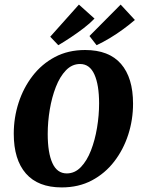

<svg xmlns="http://www.w3.org/2000/svg" viewBox="-20 -804 621 837"><path d="M249 13Q146 13 93 -47.5Q40 -108 40 -221Q40 -291 61 -356Q82 -421 122 -473Q162 -525 219.5 -555.5Q277 -586 351 -586Q455 -586 507.5 -525.5Q560 -465 560 -352Q560 -282 539 -217Q518 -152 478 -100Q438 -48 380.5 -17.5Q323 13 249 13ZM271 -48Q306 -48 332.5 -75.5Q359 -103 376.5 -148Q394 -193 403 -247Q412 -301 412 -353Q412 -434 391.5 -479.5Q371 -525 329 -525Q294 -525 267.5 -497.5Q241 -470 223.5 -425Q206 -380 197 -326.5Q188 -273 188 -220Q188 -138 208.5 -93Q229 -48 271 -48ZM199 -644 324 -784 392 -723Q372 -702 344.5 -681Q317 -660 288.5 -641Q260 -622 234 -607ZM370 -647 506 -784 568 -717Q546 -698 517.5 -677Q489 -656 459 -638Q429 -620 401 -607Z"/></svg>

Font: Yrsa
Style: Italic
Weight: 400
Italic angle: -7.10001°
Designer: Anna Giedrys (Yrsa+Rasa design), David Brezina (Yrsa art-direction, Rasa art-direction, design)
Foundry: Rosetta Type Foundry
Version: Version 2.004